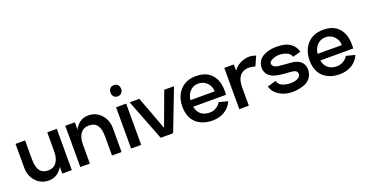

<svg xmlns="http://www.w3.org/2000/svg" viewBox="-32 -1131 3242 1701"><g transform="rotate(-20 1588.5 -280.5)"><path d="M349 -389H439V0H349V-64Q302 17 218 17Q146 17 98 -35Q50 -87 50 -164V-389H140V-211Q140 -138 165 -103.5Q190 -69 243 -69Q294 -69 321.5 -106Q349 -143 349 -211Z M740 -406Q812 -406 860 -354Q908 -302 908 -225V0H818V-178Q818 -251 793 -285.5Q768 -320 715 -320Q664 -320 636.5 -283Q609 -246 609 -178V-168V0H519V-389H609V-321Q655 -406 740 -406Z M1042 -475Q1023 -475 1009.5 -489.5Q996 -504 996 -525V-529Q996 -551 1009 -565.5Q1022 -580 1042 -580H1049Q1069 -580 1082.5 -565.5Q1096 -551 1096 -529V-525Q1096 -504 1082.5 -490Q1069 -476 1049 -475ZM998 0V-389H1093V0Z M1452 -389H1544L1394 0H1277L1126 -389H1217L1335 -73Z M1641 -160Q1661 -61 1765 -61Q1796 -61 1824.5 -78Q1853 -95 1867 -121L1950 -100Q1927 -46 1877.5 -16Q1828 14 1764 14Q1679 14 1621.5 -29Q1564 -72 1553 -160Q1543 -269 1598.5 -338Q1654 -407 1755 -407Q1861 -407 1911 -340.5Q1961 -274 1951 -160ZM1753 -338Q1707 -338 1675.5 -306Q1644 -274 1638 -223H1867Q1866 -273 1833.5 -305Q1801 -337 1753 -338Z M2108 -330Q2143 -380 2204 -399Q2265 -418 2321 -395L2281 -306Q2278 -308 2271.5 -310Q2265 -312 2245.5 -315Q2226 -318 2207 -316Q2108 -304 2108 -174V0H2018V-389H2108Z M2627 -1Q2559 22 2496.5 18Q2434 14 2385.5 -19Q2337 -52 2324 -102L2406 -125Q2415 -82 2473 -67Q2520 -55 2564.5 -65Q2609 -75 2617 -99Q2626 -124 2611 -138.5Q2596 -153 2551 -155Q2438 -161 2398 -178Q2355 -196 2338 -232.5Q2321 -269 2335 -313Q2350 -363 2409.5 -388Q2469 -413 2552 -405Q2612 -401 2650.5 -371Q2689 -341 2700 -293L2625 -273Q2613 -314 2555.5 -327Q2498 -340 2453 -319Q2412 -303 2419.5 -275Q2427 -247 2475 -240Q2498 -237 2542 -234Q2586 -231 2596 -230Q2657 -224 2686.5 -190.5Q2716 -157 2710 -105Q2700 -32 2627 -1Z M2840 -160Q2860 -61 2964 -61Q2995 -61 3023.5 -78Q3052 -95 3066 -121L3149 -100Q3126 -46 3076.5 -16Q3027 14 2963 14Q2878 14 2820.5 -29Q2763 -72 2752 -160Q2742 -269 2797.5 -338Q2853 -407 2954 -407Q3060 -407 3110 -340.5Q3160 -274 3150 -160ZM2952 -338Q2906 -338 2874.5 -306Q2843 -274 2837 -223H3066Q3065 -273 3032.5 -305Q3000 -337 2952 -338Z"/></g></svg>

Font: MB Grotesk
Style: Regular
Weight: 400
Designer: Nawras Khrais
Foundry: Nawras Khrais
Version: Version 1.000;PS 001.000;hotconv 1.0.88;makeotf.lib2.5.64775